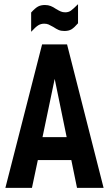

<svg xmlns="http://www.w3.org/2000/svg" viewBox="-20 -904 524 924"><path d="M323.2 -133.8H162.1L133.8 0H5.9L182.6 -690.4H302.7L478.5 0H350.6ZM300.8 -244.1 243.2 -524.4 184.6 -244.1ZM129.9 -843.8Q149.4 -865.2 163.1 -872.6Q176.8 -879.9 196.3 -879.9Q211.9 -879.9 224.1 -875Q236.3 -870.1 249 -861.3Q263.7 -852.5 272.9 -848.6Q282.2 -844.7 293.9 -844.7Q309.6 -844.7 320.8 -852.5Q332 -860.4 355.5 -883.8V-792Q336.9 -770.5 323.7 -762.7Q310.5 -754.9 290 -754.9Q273.4 -754.9 262.2 -759.8Q251 -764.6 236.3 -774.4Q222.7 -782.2 213.9 -786.1Q205.1 -790 192.4 -790Q176.8 -790 164.1 -782.2Q151.4 -774.4 129.9 -751Z"/></svg>

Font: Altinn-DIN Condensed
Style: DINCondensed-Bold
Weight: 700
Width: 3
Designer: Charles Nix
Foundry: Altinn
Version: Version 2.00